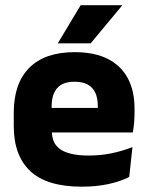

<svg xmlns="http://www.w3.org/2000/svg" viewBox="-20 -707 570 740"><path d="M295 12.5Q161 12.5 97 -47.2Q33 -107 33 -221.5V-272.5Q33 -385.5 93 -445.8Q153 -506 267.5 -506Q344.5 -506 395.8 -479.8Q447 -453.5 472.8 -405Q498.5 -356.5 498.5 -288.5V-272Q498.5 -253 496.8 -233.2Q495 -213.5 492 -196.5H354Q356 -225.5 356.5 -251.2Q357 -277 357 -298Q357 -328.5 347.5 -349.2Q338 -370 318.2 -381Q298.5 -392 267.5 -392Q221.5 -392 200.2 -367.2Q179 -342.5 179 -297V-252L180 -235.5V-200.5Q180 -181.5 186.2 -164.5Q192.5 -147.5 208.2 -134.8Q224 -122 251.8 -114.8Q279.5 -107.5 322.5 -107.5Q368 -107.5 410 -116.2Q452 -125 490.5 -140L478 -25Q444 -7.5 397.5 2.5Q351 12.5 295 12.5ZM114 -196.5V-291H461V-196.5ZM291 -687H450V-685L329.5 -540H203.5V-541.5Z"/></svg>

Font: Anek Gurmukhi
Style: Bold
Weight: 700
Designer: Sarang Kulkarni (Gurmukhi), Yesha Goshar (Latin)
Foundry: Ek Type
Version: Version 1.003